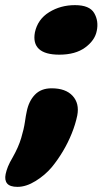

<svg xmlns="http://www.w3.org/2000/svg" viewBox="-63 -548 401 748"><path d="M168 -335Q113 -335 89 -357Q65 -379 73 -422Q84 -473 128.5 -500.5Q173 -528 229 -528Q286 -528 304 -497Q322 -466 314 -428Q307 -391 269 -363Q231 -335 168 -335ZM5 180Q-24 180 -35 167Q-46 154 -41 130Q-38 116 -32 101Q-26 86 -13 64Q9 25 19.5 -10Q30 -45 34 -72.5Q38 -100 41 -113Q49 -154 73 -179Q97 -204 138 -204Q193 -204 220 -174.5Q247 -145 238 -98Q231 -64 216.5 -28Q202 8 182 41.5Q162 75 139 103Q113 134 76 157Q39 180 5 180Z"/></svg>

Font: Shantell Sans Light ExtraBold
Style: Italic
Weight: 800
Italic angle: -11°
Version: Version 1.008;[ac192a2d6]